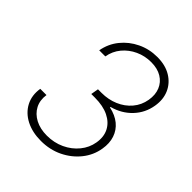

<svg xmlns="http://www.w3.org/2000/svg" viewBox="-204 -869 1012 1012"><g transform="rotate(45 302.0 -363.5)"><path d="M264.2 9.8Q200.2 9.8 152.6 -14.6Q105 -39.1 82 -82.8Q59.1 -126.5 67.9 -182.1H114.3Q107.9 -138.2 125.5 -104.5Q143.1 -70.8 179.9 -51.5Q216.8 -32.2 266.6 -32.2Q320.3 -32.2 365.2 -53.2Q410.2 -74.2 439.9 -110.6Q469.7 -147 477.1 -191.9Q485.4 -240.2 466.8 -276.4Q448.2 -312.5 406.7 -332.8Q365.2 -353 304.2 -353H277.3L284.7 -395.5H311.5Q361.8 -395.5 404.8 -413.8Q447.8 -432.1 476.6 -466.1Q505.4 -500 513.2 -545.9Q520.5 -589.4 506.6 -623Q492.7 -656.7 460.9 -676Q429.2 -695.3 381.8 -695.3Q335.4 -695.3 294.4 -676.5Q253.4 -657.7 225.3 -624Q197.3 -590.3 189.5 -545.4H144Q154.3 -602.1 189 -645Q223.6 -688 274.9 -712.6Q326.2 -737.3 385.7 -737.3Q446.3 -737.3 488 -711.9Q529.8 -686.5 548.6 -643.8Q567.4 -601.1 558.6 -547.9Q548.3 -484.9 505.4 -439.5Q462.4 -394 397.5 -376.5L397 -372.6Q444.3 -362.3 474.9 -337.2Q505.4 -312 517.8 -274.7Q530.3 -237.3 522.5 -191.4Q513.2 -134.3 476.8 -88.9Q440.4 -43.5 385.5 -16.8Q330.6 9.8 264.2 9.8Z"/></g></svg>

Font: Inter ExtraLight
Style: Italic
Weight: 250
Italic angle: -9.3988°
Designer: Rasmus Andersson
Foundry: rsms
Version: Version 4.001;git-66647c0bb